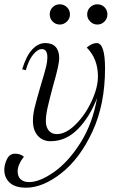

<svg xmlns="http://www.w3.org/2000/svg" viewBox="-47 -644 567 892"><path d="M356 -423Q381 -444 402 -444Q441 -444 441 -326Q441 -159 382.5 -33Q324 93 238 160.5Q152 228 74 228Q24 228 -1.5 205Q-27 182 -27 145Q-27 120 -14.5 95Q-2 70 23 70Q48 70 64 84Q35 121 35 152Q35 176 49 189Q63 202 88 202Q137 202 203.5 155.5Q270 109 326.5 20Q383 -69 404 -189Q371 -102 315.5 -45Q260 12 188 12Q151 12 128.5 -13.5Q106 -39 106 -83Q106 -112 114.5 -146.5Q123 -181 142 -246Q158 -298 165.5 -327.5Q173 -357 173 -378Q173 -416 147 -416Q128 -416 107 -390.5Q86 -365 73 -318L56 -322Q75 -385 103 -414.5Q131 -444 163 -444Q195 -444 211.5 -426Q228 -408 228 -374Q228 -342 200 -247Q183 -183 174.5 -146Q166 -109 166 -81Q166 -54 179.5 -37.5Q193 -21 217 -21Q259 -21 304 -65.5Q349 -110 378.5 -173.5Q408 -237 408 -289Q408 -371 356 -423ZM231 -624Q250 -624 264 -610.5Q278 -597 278 -577Q278 -558 264 -544Q250 -530 231 -530Q211 -530 197.5 -544Q184 -558 184 -577Q184 -597 197.5 -610.5Q211 -624 231 -624ZM405 -624Q425 -624 438.5 -610.5Q452 -597 452 -577Q452 -558 438.5 -544Q425 -530 405 -530Q386 -530 372 -544Q358 -558 358 -577Q358 -597 372 -610.5Q386 -624 405 -624Z"/></svg>

Font: Arapey
Style: Italic
Weight: 400
Italic angle: -12°
Designer: Eduardo Rodriguez Tunni
Foundry: Eduardo Rodriguez Tunni
Version: Version 3.000